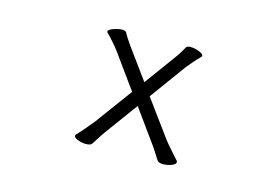

<svg xmlns="http://www.w3.org/2000/svg" viewBox="-71 -628 1143 785"><g transform="rotate(15 500.0 -236.0)"><path d="M503 -194 402 -56Q393 -44 382.5 -27Q372 -10 364 2Q358 11 338 11Q321 11 304 4.5Q287 -2 287 -10Q287 -14 290 -17Q305 -32 322.5 -53Q340 -74 353 -90L466 -244L359 -392Q350 -404 336 -420Q322 -436 307 -451Q304 -454 304 -456Q304 -464 324.5 -471.5Q345 -479 361 -479Q376 -479 379 -473Q384 -463 393 -449Q402 -435 410 -424L504 -295L601 -428Q610 -440 618.5 -454Q627 -468 632 -477Q636 -483 650 -483Q667 -483 686 -475.5Q705 -468 705 -460Q705 -458 702 -455Q687 -440 674 -425Q661 -410 650 -396L540 -245L652 -92Q664 -76 683 -55Q702 -34 715 -19Q717 -17 717 -13Q717 -4 699.5 2.5Q682 9 665 9Q645 9 639 0Q632 -11 621 -28.5Q610 -46 601 -58Z"/></g></svg>

Font: Moon Stars Kai T HW
Style: Regular
Weight: 400
Designer: GuiWonder
Version: Version 1.101